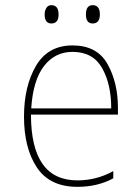

<svg xmlns="http://www.w3.org/2000/svg" viewBox="-20 -714 540 744"><path d="M367 -658Q367 -694 339 -694Q313 -694 313 -658Q313 -623 339 -623Q367 -623 367 -658ZM207 -658Q207 -694 179 -694Q166 -694 159.5 -683Q153 -672 153 -658Q153 -623 179 -623Q207 -623 207 -658ZM419 -23V-51Q354 -15 280 -15Q100 -15 100 -270H437V-296Q437 -394 396.5 -466Q356 -538 261 -538Q166 -538 119.5 -459Q73 -380 73 -262Q73 -140 123 -65Q173 10 280 10Q358 10 419 -23ZM261 -513Q340 -513 375.5 -450.5Q411 -388 411 -294H101Q108 -403 150.5 -458Q193 -513 261 -513Z"/></svg>

Font: Noto Sans Mono UI Condensed Thin
Style: Regular
Weight: 250
Width: 3
Designer: Monotype Design team
Foundry: Monotype Imaging Inc.
Version: 1.000